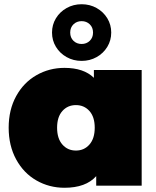

<svg xmlns="http://www.w3.org/2000/svg" viewBox="-20 -878 740 908"><path d="M650 -547V0H435V-45Q386 10 285 10Q213 10 152.5 -24.5Q92 -59 56.5 -124Q21 -189 21 -274Q21 -359 56.5 -423.5Q92 -488 152.5 -522.5Q213 -557 285 -557Q376 -557 424 -510V-547ZM428 -274Q428 -325 403 -353Q378 -381 339 -381Q300 -381 275 -353Q250 -325 250 -274Q250 -223 275 -194.5Q300 -166 339 -166Q378 -166 403 -194.5Q428 -223 428 -274ZM226 -724Q226 -761 244.5 -791.5Q263 -822 295 -840Q327 -858 366 -858Q405 -858 437 -840Q469 -822 487.5 -791.5Q506 -761 506 -724Q506 -687 487.5 -656.5Q469 -626 437 -608Q405 -590 366 -590Q327 -590 295 -608Q263 -626 244.5 -656.5Q226 -687 226 -724ZM420 -724Q420 -748 404.5 -763Q389 -778 366 -778Q343 -778 327.5 -763Q312 -748 312 -724Q312 -700 327.5 -685Q343 -670 366 -670Q389 -670 404.5 -685Q420 -700 420 -724Z"/></svg>

Font: CMG Sans Black
Style: Regular
Weight: 900
Designer: Julieta Ulanovsky
Foundry: Julieta Ulanovsky
Version: Version 7.200